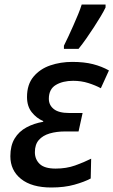

<svg xmlns="http://www.w3.org/2000/svg" viewBox="-20 -823 504 853"><path d="M208 10Q121 10 73.5 -28Q26 -66 26 -129Q26 -176 45 -207.5Q64 -239 97.5 -257Q131 -275 172 -282V-285Q142 -298 121 -324.5Q100 -351 100 -392Q100 -448 129 -482.5Q158 -517 203.5 -532.5Q249 -548 301 -548Q354 -548 393 -538Q432 -528 464 -510L428 -431Q404 -444 372.5 -454Q341 -464 305 -464Q259 -464 228 -445.5Q197 -427 197 -384Q197 -356 219 -338.5Q241 -321 287 -321H347L329 -239H269Q231 -239 200.5 -230Q170 -221 152.5 -201Q135 -181 135 -147Q135 -115 156.5 -94.5Q178 -74 227 -74Q275 -74 314 -88Q353 -102 385 -118L383 -30Q355 -15 310.5 -2.5Q266 10 208 10ZM264 -620Q273 -638 284 -661.5Q295 -685 306 -710Q317 -735 327 -759Q337 -783 343 -803H449V-790Q441 -773 427.5 -750.5Q414 -728 397.5 -702.5Q381 -677 363.5 -652Q346 -627 329 -606H264Z"/></svg>

Font: Noto Sans Display Medium
Style: Italic
Weight: 500
Italic angle: -12°
Designer: Monotype Design Team
Foundry: Monotype Imaging Inc.
Version: Version 2.003